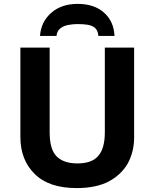

<svg xmlns="http://www.w3.org/2000/svg" viewBox="-20 -959 796 989"><path d="M670.9 -252Q670.9 -178.2 638.7 -118.2Q605.5 -59.6 540.5 -24.4Q474.6 9.8 375 9.8Q231.9 9.8 159.2 -62.5Q85 -134.8 85 -253.9V-713.9H235.8V-276.9Q235.8 -188.5 272 -153.3Q307.6 -117.2 378.9 -117.2Q453.6 -117.2 486.3 -156.2Q520 -194.3 520 -277.8V-713.9H670.9ZM379.9 -939Q465.3 -939 515.6 -894Q566.4 -849.6 569.8 -773.9H486.8Q484.4 -802.2 469.7 -814.9Q455.6 -827.6 431.6 -831.5Q409.2 -835 378.9 -835Q356.4 -835 332 -830.6Q307.6 -826.2 291 -813Q273.9 -799.8 271 -773.9H186Q191.4 -847.2 244.1 -893.1Q296.4 -939 379.9 -939Z"/></svg>

Font: Droid Sans Thai
Style: Bold
Weight: 700
Designer: Steve Matteson
Foundry: Ascender Corporation
Version: Version 1.00